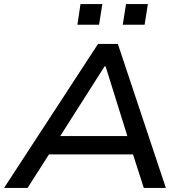

<svg xmlns="http://www.w3.org/2000/svg" viewBox="-26 -920 905 940"><path d="M-6 0 454 -705H551L786 0H678L613 -202L659 -164H178L238 -202L109 0ZM486 -595 253 -229 227 -254H639L605 -230L491 -595ZM575 -799 591 -900H698L682 -799ZM353 -799 368 -900H475L459 -799Z"/></svg>

Font: Nunito Sans 7pt SemiExpanded Medium
Style: Italic
Weight: 500
Width: 6
Italic angle: -9°
Designer: Vernon Adams
Foundry: Vernon Adams
Version: Version 3.101;gftools[0.9.27]